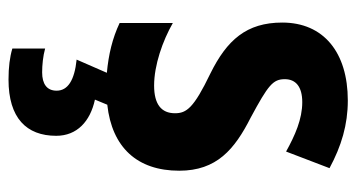

<svg xmlns="http://www.w3.org/2000/svg" viewBox="-213 -384 837 451"><g transform="rotate(90 205.5 -158.5)"><path d="M299 128C299 79 265 48 214 37L226 8C326 -3 381 -62 381 -161C381 -249 331 -291 256 -329C180 -370 166 -381 166 -409C166 -435 184 -450 220 -450C260 -450 298 -433 336 -412L375 -514C323 -542 273 -557 216 -557C103 -557 33 -500 33 -403C33 -319 74 -273 153 -234C234 -195 246 -178 246 -151C246 -119 225 -102 181 -102C133 -102 76 -122 34 -146V-21C70 -4 108 5 151 9L120 80C169 85 193 101 193 127C193 150 177 161 150 161C133 161 112 159 94 154V231C114 237 138 240 167 240C257 240 299 198 299 128Z"/></g></svg>

Font: Noto Sans Myanmar Condensed
Style: Bold
Weight: 700
Width: 3
Designer: Monotype Design Team
Foundry: Monotype Imaging Inc.
Version: Version 2.107